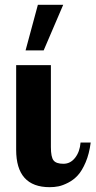

<svg xmlns="http://www.w3.org/2000/svg" viewBox="-20 -770 396 796"><path d="M47 -149V-500H191V-160Q191 -119 202 -105Q213 -91 243 -91Q272 -91 291.5 -116Q311 -141 314 -179H356Q350 -132 335 -97Q320 -62 302.5 -43Q285 -24 262.5 -12.5Q240 -1 222.5 2.5Q205 6 186 6Q47 6 47 -149ZM86 -561 137 -750H242L161 -561Z"/></svg>

Font: Lobster Two
Style: Bold
Weight: 700
Designer: Pablo Impallari
Foundry: Pablo Impallari. www.impallari.com
Version: Version 1.006